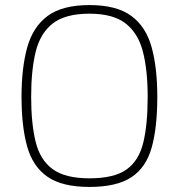

<svg xmlns="http://www.w3.org/2000/svg" viewBox="-20 -729 706 758"><path d="M333 9Q225 9 167 -31.5Q109 -72 87 -151.5Q65 -231 65 -347Q65 -461 87.5 -542Q110 -623 168 -666Q226 -709 333 -709Q440 -709 498 -666.5Q556 -624 578.5 -543Q601 -462 601 -347Q601 -226 579 -147Q557 -68 499 -29.5Q441 9 333 9ZM333 -25Q430 -25 479 -59.5Q528 -94 545.5 -165.5Q563 -237 563 -347Q563 -451 544.5 -524Q526 -597 476.5 -636Q427 -675 333 -675Q238 -675 188.5 -636.5Q139 -598 121 -525Q103 -452 103 -347Q103 -242 120.5 -170Q138 -98 187.5 -61.5Q237 -25 333 -25Z"/></svg>

Font: TitilliumWeb ExtraLight
Style: Regular
Weight: 400
Designer: Mohamed Gaber, Accademia di Belle Arti di Urbino and others
Foundry: Kief Type Foundry, Accademia di Belle Arti di Urbino and others
Version: Version 3.000; ttfautohint (v1.8.2)